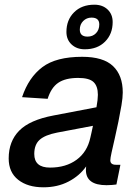

<svg xmlns="http://www.w3.org/2000/svg" viewBox="-20 -786 596 818"><path d="M346 -62Q346 -69 347 -77Q319 -37 272 -12.5Q225 12 165 12Q98 12 57.5 -20Q17 -52 17 -111Q17 -184 62 -229.5Q107 -275 208 -294L391 -329Q394 -345 395.5 -359Q397 -373 397 -382Q397 -419 378.5 -436.5Q360 -454 313 -454Q259 -454 228.5 -433.5Q198 -413 183 -365L74 -372Q102 -456 160.5 -500Q219 -544 330 -544Q420 -544 461.5 -504.5Q503 -465 503 -392Q503 -370 497.5 -337.5Q492 -305 484.5 -268Q477 -231 469 -196.5Q461 -162 455.5 -137Q450 -112 450 -103Q450 -84 474 -84H493L476 0Q469 1 457.5 2Q446 3 434 3Q346 3 346 -62ZM126 -130Q126 -72 193 -72Q261 -72 306.5 -105.5Q352 -139 365 -200Q367 -209 370 -222Q373 -235 376 -250L223 -221Q172 -211 149 -190.5Q126 -170 126 -130ZM341 -576Q307 -576 285 -596.5Q263 -617 263 -650Q263 -701 295.5 -733.5Q328 -766 382 -766Q417 -766 438.5 -745.5Q460 -725 460 -692Q460 -641 427.5 -608.5Q395 -576 341 -576ZM353 -630Q375 -630 389 -644.5Q403 -659 403 -682Q403 -711 370 -711Q349 -711 334.5 -696.5Q320 -682 320 -660Q320 -630 353 -630Z"/></svg>

Font: Geist Medium
Style: Italic
Weight: 500
Italic angle: -12°
Designer: Basement.studio, Andrés Briganti, Mateo Zaragoza
Foundry: Basement.studio, Vercel, Andrés Briganti, Guido Ferreyra, Mateo Zaragoza
Version: Version 1.500; ttfautohint (v1.8.4.7-5d5b)